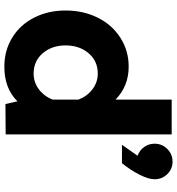

<svg xmlns="http://www.w3.org/2000/svg" viewBox="14 -806 798 865"><g transform="rotate(90 412.5 -374.0)"><path d="M682.1 -595.2Q657.2 -604.5 642.6 -625.2Q627.9 -646 627.9 -671.9Q627.9 -705.6 651.6 -729.2Q675.3 -752.9 709 -752.9Q741.7 -752.9 764.9 -729.2Q788.1 -705.6 788.1 -671.9Q788.1 -645 767.8 -604.7Q747.6 -564.5 715.8 -524.9H632.8ZM585.9 -749V-1L449.2 0L437 -54.2Q379.4 4.9 280.8 4.9Q207.5 4.9 149.7 -30.8Q91.8 -66.4 59.8 -129.4Q27.8 -192.4 27.8 -271Q27.8 -350.1 59.6 -414.8Q91.3 -479.5 149.7 -517.3Q208 -555.2 280.8 -555.2Q368.7 -555.2 429.2 -496.1V-749ZM312 -127Q351.1 -127 382.6 -150.4Q414.1 -173.8 429.2 -212.9V-329.1Q414.1 -368.2 382.6 -392.1Q351.1 -416 312 -416Q255.4 -416 220.2 -374.5Q185.1 -333 185.1 -271Q185.1 -209.5 220.2 -168.2Q255.4 -127 312 -127Z"/></g></svg>

Font: Oakes Grotesk Bold
Style: Regular
Weight: 700
Designer: Samuel Oakes
Foundry: Samuel Oakes
Version: Version 1.000;PS 001.000;hotconv 1.0.88;makeotf.lib2.5.64775